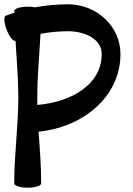

<svg xmlns="http://www.w3.org/2000/svg" viewBox="-49 -851 619 891"><path d="M22 -662H23C28 -575 36 -487 36 -400C36 -266 17 -134 17 0C17 11 45 20 80 20C115 20 142 11 142 0C142 -80 136 -160 130 -240C336 -260 510 -402 510 -600C510 -730 399 -831 267 -831C215 -831 163 -826 113 -817C103 -819 92 -820 80 -820C45 -820 17 -811 17 -800C17 -797 18 -795 18 -792C4 -788 -9 -783 -22 -778C-32 -775 -31 -745 -18 -713C-6 -681 12 -658 22 -662ZM124 -400C124 -498 134 -596 139 -694C181 -702 224 -706 267 -706C345 -706 423 -670 423 -600C423 -458 281 -377 124 -364C124 -376 124 -388 124 -400Z"/></svg>

Font: Nupuram
Style: Bold
Weight: 700
Designer: Santhosh Thottingal (santhosh.thottingal@gmail.com)
Foundry: SMC
Version: Version 1.000